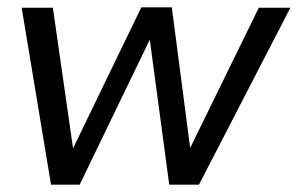

<svg xmlns="http://www.w3.org/2000/svg" viewBox="-20 -503 811 523"><path d="M39 -482 119 0H197L388 -395L441 0H522L771 -482H685L498 -100L448 -483H365L179 -99L124 -482Z"/></svg>

Font: Geom Light
Style: Italic
Weight: 300
Italic angle: -10°
Version: Version 1.102